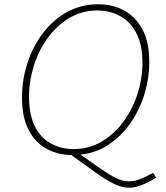

<svg xmlns="http://www.w3.org/2000/svg" viewBox="-20 -720 776 899"><path d="M585 159Q551 159 515 141.5Q479 124 431 90Q383 56 314 6Q250 5 197.5 -23.5Q145 -52 114 -111.5Q83 -171 83 -264Q83 -346 108 -423.5Q133 -501 180 -563.5Q227 -626 293 -663Q359 -700 440 -700Q507 -700 561 -671Q615 -642 647 -582.5Q679 -523 679 -430Q679 -355 657 -281.5Q635 -208 592.5 -146Q550 -84 490.5 -44Q431 -4 357 4Q416 45 456 73Q496 101 526 115Q556 129 585 129Q609 129 635.5 119Q662 109 697 89L711 112Q635 159 585 159ZM324 -22Q397 -22 456 -57Q515 -92 558 -150.5Q601 -209 624 -281Q647 -353 647 -427Q647 -511 618.5 -565Q590 -619 542 -645Q494 -671 436 -671Q364 -671 305 -636Q246 -601 203.5 -542.5Q161 -484 138.5 -412Q116 -340 116 -266Q116 -182 143.5 -128Q171 -74 218.5 -48Q266 -22 324 -22Z"/></svg>

Font: Bitter ExtraLight
Style: Italic
Weight: 200
Italic angle: -9°
Designer: Sol Matas, and Bitter project Authors
Foundry: Sol Matas
Version: Version 2.001